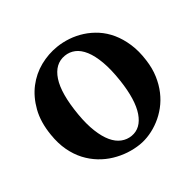

<svg xmlns="http://www.w3.org/2000/svg" viewBox="-116 -607 755 744"><g transform="rotate(-30 262.0 -235.0)"><path d="M494.6 -260.3Q500 -221.7 495.1 -187.7Q490.2 -153.8 478 -125.2Q465.8 -96.7 447.3 -73.5Q428.7 -50.3 406.2 -33.2Q383.8 -16.1 359.1 -5.1Q334.5 5.9 310.1 9.8Q282.7 14.2 253.4 12.5Q224.1 10.7 195.1 2.2Q166 -6.3 139.4 -22.5Q112.8 -38.6 90.6 -62.7Q68.4 -86.9 52.7 -119.9Q37.1 -152.8 30.3 -195.3Q20 -257.8 32.7 -307.1Q45.4 -356.4 73 -392.3Q100.6 -428.2 139.6 -450Q178.7 -471.7 221.7 -478.5Q249 -482.9 278.1 -481Q307.1 -479 335.4 -470Q363.8 -460.9 389.9 -444.1Q416 -427.2 437.3 -401.4Q458.5 -375.5 473.6 -340.6Q488.8 -305.7 494.6 -260.3ZM299.8 -35.2Q344.7 -43 363.3 -95.9Q381.8 -148.9 367.7 -242.7Q359.4 -297.4 345.5 -335.4Q331.5 -373.5 313.5 -396.7Q295.4 -419.9 274.2 -428.7Q252.9 -437.5 230 -433.6Q181.2 -425.3 162.6 -369.6Q144 -314 161.6 -210.4Q169.9 -161.6 184.1 -126.5Q198.2 -91.3 216.1 -69.8Q233.9 -48.3 255.4 -39.8Q276.9 -31.2 299.8 -35.2Z"/></g></svg>

Font: Varendra
Style: Regular
Weight: 700
Designer: Jacob Thomas
Foundry: Bangla Type Foundry
Version: Version 1.008